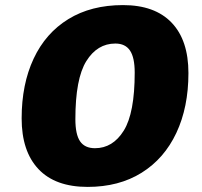

<svg xmlns="http://www.w3.org/2000/svg" viewBox="-20 -727 793 754"><path d="M720 -440Q720 -306 672.5 -205Q625 -104 536 -48.5Q447 7 324 7Q197 7 131 -63Q65 -133 65 -262Q65 -396 112 -496.5Q159 -597 248.5 -652Q338 -707 463 -707Q588 -707 654 -638Q720 -569 720 -440ZM276 -259Q276 -199 294.5 -172Q313 -145 353 -145Q423 -145 466 -214Q509 -283 509 -442Q509 -501 490.5 -528.5Q472 -556 433 -556Q362 -556 319 -487Q276 -418 276 -259Z"/></svg>

Font: TypoPRO Montserrat
Style: Italic
Weight: 800
Italic angle: -11.3°
Designer: Julieta Ulanovsky
Foundry: Julieta Ulanovsky
Version: Version 6.001